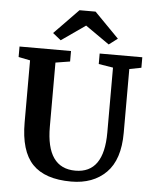

<svg xmlns="http://www.w3.org/2000/svg" viewBox="-53 -771 654 821"><g transform="rotate(5 274.5 -360.5)"><path d="M186 -592 151 -620 255 -727H324L429 -620L392 -592L289 -664ZM283 6Q170 6 116.5 -50Q63 -106 63 -229V-495L13 -505V-550H234V-505L172 -495V-220Q172 -42 297 -42Q419 -42 419 -216V-495L357 -505V-550H540V-505L489 -495V-221Q489 -106 433 -50Q377 6 283 6Z"/></g></svg>

Font: Aikya SemiBold
Style: Regular
Weight: 600
Designer: Neelakash Kshetrimayum (Latin subset based on Merriweather by Eben Sorkin)
Foundry: Brand New Type
Version: Version 1.00 b005